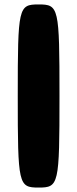

<svg xmlns="http://www.w3.org/2000/svg" viewBox="-20 -845 348 865"><path d="M154 -825C63 -825 60 -813 60 -413C60 -12 63 0 154 0C245 0 248 -12 248 -413C248 -813 245 -825 154 -825Z"/></svg>

Font: Hussar Print
Style: Bold
Weight: 700
Foundry: Cannot Into Space Fonts
Version: Version 2.00